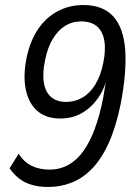

<svg xmlns="http://www.w3.org/2000/svg" viewBox="-20 -734 538 763"><path d="M172 9Q135 9 106 0.5Q77 -8 55.5 -25Q34 -42 18 -65L54 -123Q75 -90 106 -75Q137 -60 176 -60Q218 -60 252 -79Q286 -98 312 -134.5Q338 -171 357.5 -224.5Q377 -278 390 -345L406 -441H409Q398 -385 370.5 -345.5Q343 -306 305 -284.5Q267 -263 220 -263Q163 -263 128.5 -293Q94 -323 82.5 -378Q71 -433 86 -506Q100 -572 131.5 -618.5Q163 -665 209.5 -689.5Q256 -714 311 -714Q389 -714 430 -669Q471 -624 477.5 -536Q484 -448 459 -318Q440 -227 411.5 -164.5Q383 -102 345.5 -63.5Q308 -25 264 -8Q220 9 172 9ZM243 -329Q278 -329 308 -346.5Q338 -364 359 -398.5Q380 -433 390 -482Q401 -536 394.5 -573Q388 -610 365 -629.5Q342 -649 302 -649Q267 -649 238.5 -631Q210 -613 189.5 -579Q169 -545 159 -494Q148 -442 154.5 -404.5Q161 -367 183.5 -348Q206 -329 243 -329Z"/></svg>

Font: Nunito Sans 10pt Condensed
Style: Italic
Weight: 400
Width: 3
Italic angle: -9°
Designer: Vernon Adams
Foundry: Vernon Adams
Version: Version 3.101;gftools[0.9.27]